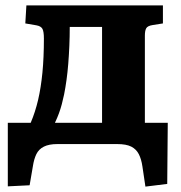

<svg xmlns="http://www.w3.org/2000/svg" viewBox="-20 -535 672 713"><path d="M520 158 509 84Q505 56 495.5 37.5Q486 19 467.5 9.5Q449 0 415 0H193Q162 0 143 9.5Q124 19 115 37.5Q106 56 102 83L90 153L9 157V-79H94Q111 -119 121.5 -164Q132 -209 137.5 -265Q143 -321 143 -392Q143 -418 137.5 -428Q132 -438 115 -441L74 -448L78 -515H585V-448L547 -442Q528 -439 523 -430Q518 -421 518 -403V-79H603L601 148ZM184 -79H359V-435H239Q239 -399 237.5 -364.5Q236 -330 233.5 -298.5Q231 -267 227 -238Q223 -209 218 -184Q214 -165 209.5 -148Q205 -131 199 -114.5Q193 -98 184 -79Z"/></svg>

Font: Literata 18pt
Style: Bold
Weight: 700
Designer: Latin by Veronika Burian and Jose Scaglione. Greek by Irene Vlachou. Cyrillic by Vera Evstafieva.
Foundry: TypeTogether
Version: Version 3.103;gftools[0.9.29]